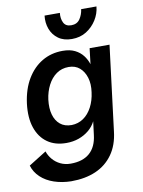

<svg xmlns="http://www.w3.org/2000/svg" viewBox="-103 -806 829 1111"><g transform="rotate(-10 312.0 -250.5)"><path d="M399 -6 409 -85Q394 -55 368 -33.5Q342 -12 308.5 0Q275 12 235 12Q169 12 124 -20Q79 -52 59 -111Q39 -170 49 -252Q60 -336 95.5 -395Q131 -454 184.5 -485.5Q238 -517 305 -517Q348 -517 377 -502.5Q406 -488 424 -464.5Q442 -441 451 -413L462 -505H579L517 -6Q508 73 469.5 127Q431 181 369 208Q307 235 224 235Q170 234 124 218.5Q78 203 46.5 173.5Q15 144 3 104L107 39Q115 64 133.5 86Q152 108 179 121Q206 134 239 134Q310 134 350.5 98.5Q391 63 399 -6ZM283 -85Q322 -86 352.5 -107Q383 -128 403 -166Q423 -204 429 -252Q436 -300 424.5 -337.5Q413 -375 387.5 -397Q362 -419 323 -419Q282 -419 251 -397Q220 -375 200.5 -337Q181 -299 175 -253Q169 -203 179.5 -165.5Q190 -128 216 -106.5Q242 -85 283 -85ZM371 -575Q323 -575 291.5 -598Q260 -621 246.5 -657.5Q233 -694 238 -736H328Q324 -704 336 -679Q348 -654 381 -654Q415 -654 432 -679Q449 -704 453 -736H543Q539 -694 516 -657.5Q493 -621 456.5 -598Q420 -575 371 -575Z"/></g></svg>

Font: Inclusive Sans SemiBold
Style: Italic
Weight: 600
Italic angle: -7°
Designer: Olivia King
Foundry: Olivia King
Version: Version 2.004